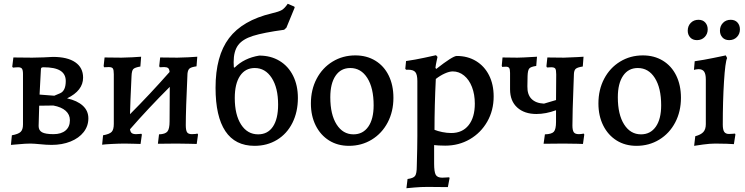

<svg xmlns="http://www.w3.org/2000/svg" viewBox="-20 -762 3955 1019"><path d="M38 7 43 -44Q77 -50 89.5 -62Q102 -74 102 -101V-369Q102 -390 96.5 -397.5Q91 -405 76 -405Q65 -405 58 -404Q51 -403 49 -403L45 -408L51 -457L151 -456Q179 -456 211.5 -457.5Q244 -459 261 -460Q338 -460 379.5 -431.5Q421 -403 421 -350Q421 -281 336 -240Q390 -228 419.5 -201Q449 -174 449 -134Q449 -93 424 -61Q399 -29 354.5 -11Q310 7 254 7Q238 7 224 6Q210 5 200 4Q158 0 142 0Q115 0 80 3.5Q45 7 38 7ZM268 -254Q269 -254 299 -267Q329 -280 329 -332Q329 -369 300 -387Q271 -405 211 -405Q203 -405 200 -402.5Q197 -400 197 -392L190 -260ZM185 -93Q185 -70 203 -60Q221 -50 264 -50Q305 -50 328 -69.5Q351 -89 351 -124Q351 -154 328.5 -174Q306 -194 263 -202L188 -201Z M1031 -48 1024 2Q1014 2 983.5 1Q953 0 917 0L818 1L824 -49Q857 -50 868.5 -64Q880 -78 880 -117L881 -301Q765 -185 670 -76Q672 -61 679.5 -55.5Q687 -50 702 -50Q712 -50 719.5 -51Q727 -52 730 -52L733 -48L726 2Q717 2 692 1Q667 0 643 0Q612 0 573.5 2Q535 4 522 6L527 -44Q561 -50 572.5 -62Q584 -74 584 -104V-368Q584 -391 579 -398.5Q574 -406 557 -406L533 -405L530 -411L535 -457L625 -456Q647 -456 682.5 -458Q718 -460 729 -461L725 -409Q696 -404 687.5 -395.5Q679 -387 678 -357Q671 -212 670 -156Q774 -260 880 -380Q879 -395 872.5 -400.5Q866 -406 851 -406L828 -405L825 -411L830 -457L921 -456Q944 -456 980 -458Q1016 -460 1027 -461L1023 -410Q995 -406 986 -398.5Q977 -391 975 -371Q966 -178 966 -98Q966 -71 972.5 -60.5Q979 -50 998 -50Q1009 -50 1017 -51Q1025 -52 1028 -53Z M1561 -242Q1561 -168 1532 -110Q1503 -52 1450.5 -20Q1398 12 1331 12Q1228 12 1176 -66Q1124 -144 1124 -296Q1124 -465 1195.5 -559.5Q1267 -654 1422 -691Q1461 -700 1476 -709Q1491 -718 1507 -742L1542 -727L1544 -722L1500 -615L1488 -604Q1378 -589 1322.5 -571.5Q1267 -554 1243.5 -522Q1220 -490 1220 -432Q1220 -414 1221 -405L1225 -403Q1276 -454 1356 -467Q1417 -467 1463.5 -439Q1510 -411 1535.5 -360Q1561 -309 1561 -242ZM1456 -207Q1456 -296 1422 -348.5Q1388 -401 1332 -401Q1282 -401 1254 -359.5Q1226 -318 1226 -242Q1226 -153 1259.5 -101Q1293 -49 1350 -49Q1401 -49 1428.5 -90Q1456 -131 1456 -207Z M1630 -213Q1630 -286 1660.5 -344Q1691 -402 1745 -435Q1799 -468 1866 -468Q1926 -468 1972 -440Q2018 -412 2043 -361Q2068 -310 2068 -243Q2068 -170 2037.5 -112Q2007 -54 1953 -21Q1899 12 1832 12Q1772 12 1726.5 -16.5Q1681 -45 1655.5 -96Q1630 -147 1630 -213ZM1963 -203Q1963 -295 1929.5 -348Q1896 -401 1839 -401Q1789 -401 1761 -360Q1733 -319 1733 -246Q1733 -154 1766.5 -101.5Q1800 -49 1856 -49Q1906 -49 1934.5 -89.5Q1963 -130 1963 -203Z M2143 188Q2174 184 2183 171.5Q2192 159 2192 120Q2195 15 2195 -41V-332Q2195 -366 2184.5 -379Q2174 -392 2147 -392H2135L2131 -397L2135 -438Q2184 -445 2232 -455.5Q2280 -466 2294 -469L2302 -460Q2301 -455 2297 -437Q2293 -419 2291 -402L2295 -396Q2383 -465 2404 -465Q2462 -465 2506.5 -438Q2551 -411 2575.5 -362.5Q2600 -314 2600 -250Q2600 -176 2566 -116.5Q2532 -57 2473.5 -23Q2415 11 2343 11Q2325 11 2307.5 10Q2290 9 2284 8V106Q2284 150 2292.5 165.5Q2301 181 2327 181Q2337 181 2347 180Q2357 179 2364 179L2366 183L2357 231L2250 230Q2214 230 2180.5 233Q2147 236 2137 237ZM2500 -212Q2500 -261 2485 -300Q2470 -339 2443 -361Q2416 -383 2383 -383Q2365 -383 2340.5 -372Q2316 -361 2293 -343Q2286 -201 2286 -73Q2303 -66 2327.5 -61Q2352 -56 2375 -56Q2434 -56 2467 -97.5Q2500 -139 2500 -212Z M3081 -48 3074 2Q3068 2 3042.5 1Q3017 0 2970 0L2865 1L2872 -49Q2908 -50 2919.5 -63Q2931 -76 2931 -115V-177Q2877 -157 2827 -157Q2763 -157 2725 -191.5Q2687 -226 2687 -288V-375Q2687 -394 2682.5 -401Q2678 -408 2665 -408L2645 -407L2643 -413L2647 -457L2726 -456Q2748 -456 2830 -461L2826 -412Q2797 -408 2789 -398.5Q2781 -389 2780 -359L2779 -304Q2778 -260 2801 -237Q2824 -214 2867 -212L2931 -231L2932 -367Q2932 -391 2927 -398Q2922 -405 2906 -405L2883 -404L2880 -410L2885 -457L2973 -456Q2973 -456 3045 -459L3077 -461L3073 -409Q3046 -405 3036.5 -397.5Q3027 -390 3026 -370L3024 -315Q3018 -165 3018 -96Q3018 -71 3025 -60.5Q3032 -50 3052 -50Q3063 -50 3078 -53Z M3156 -213Q3156 -286 3186.5 -344Q3217 -402 3271 -435Q3325 -468 3392 -468Q3452 -468 3498 -440Q3544 -412 3569 -361Q3594 -310 3594 -243Q3594 -170 3563.5 -112Q3533 -54 3479 -21Q3425 12 3358 12Q3298 12 3252.5 -16.5Q3207 -45 3181.5 -96Q3156 -147 3156 -213ZM3489 -203Q3489 -295 3455.5 -348Q3422 -401 3365 -401Q3315 -401 3287 -360Q3259 -319 3259 -246Q3259 -154 3292.5 -101.5Q3326 -49 3382 -49Q3432 -49 3460.5 -89.5Q3489 -130 3489 -203Z M3670 -39Q3700 -47 3713 -61.5Q3726 -76 3726 -103V-340Q3726 -369 3717 -382Q3708 -395 3687 -395Q3681 -395 3673 -393.5Q3665 -392 3663 -391L3667 -437Q3716 -444 3766.5 -454.5Q3817 -465 3832 -468L3839 -454Q3829 -433 3822.5 -329.5Q3816 -226 3816 -101Q3816 -74 3823.5 -62.5Q3831 -51 3849 -51Q3859 -51 3868.5 -52Q3878 -53 3881 -53L3883 -48L3875 3Q3865 2 3836.5 1Q3808 0 3776 0Q3748 0 3711.5 5Q3675 10 3664 12ZM3630 -599Q3630 -624 3646 -640.5Q3662 -657 3687 -657Q3710 -657 3723 -642.5Q3736 -628 3736 -606Q3736 -582 3720 -565.5Q3704 -549 3679 -549Q3656 -549 3643 -563.5Q3630 -578 3630 -599ZM3801 -599Q3801 -624 3817 -640.5Q3833 -657 3858 -657Q3881 -657 3894 -642.5Q3907 -628 3907 -606Q3907 -582 3891 -565.5Q3875 -549 3850 -549Q3827 -549 3814 -563.5Q3801 -578 3801 -599Z"/></svg>

Font: Alegreya Medium
Style: Regular
Weight: 500
Designer: Juan Pablo del Peral
Foundry: Huerta Tipografica
Version: Version 2.007; ttfautohint (v1.6)